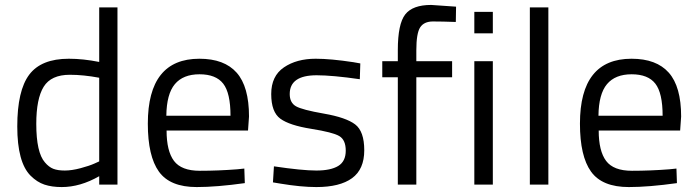

<svg xmlns="http://www.w3.org/2000/svg" viewBox="-20 -748 2825 778"><path d="M456 -718V0H382V-34Q305 10 230 10Q190 10 160 0Q130 -10 104 -36Q50 -90 50 -235.5Q50 -381 98.5 -445.5Q147 -510 259 -510Q317 -510 382 -497V-718ZM362 -85 382 -94V-433Q318 -445 263 -445Q187 -445 157 -396.5Q127 -348 127 -246Q127 -130 162 -90Q178 -71 196 -64Q214 -57 242.5 -57Q271 -57 306.5 -66.5Q342 -76 362 -85Z M941 -62 970 -65 972 -6Q858 10 777 10Q669 10 624 -52.5Q579 -115 579 -247Q579 -510 788 -510Q889 -510 939 -453.5Q989 -397 989 -276L985 -219H655Q655 -136 685 -96Q715 -56 789.5 -56Q864 -56 941 -62ZM914 -279Q914 -371 884.5 -409Q855 -447 788.5 -447Q722 -447 688.5 -407Q655 -367 654 -279Z M1263 -443Q1154 -443 1154 -367Q1154 -332 1179 -317.5Q1204 -303 1293 -287.5Q1382 -272 1419 -244Q1456 -216 1456 -139Q1456 -62 1406.5 -26Q1357 10 1262 10Q1200 10 1116 -4L1086 -9L1090 -74Q1204 -57 1262 -57Q1320 -57 1350.5 -75.5Q1381 -94 1381 -137.5Q1381 -181 1355 -196.5Q1329 -212 1241 -226Q1153 -240 1116 -267Q1079 -294 1079 -367Q1079 -440 1130.5 -475Q1182 -510 1259 -510Q1320 -510 1412 -496L1440 -491L1438 -427Q1327 -443 1263 -443Z M1667 -435V0H1592V-435H1529V-500H1592V-545Q1592 -651 1622 -689.5Q1652 -728 1727 -728L1828 -721L1827 -659Q1771 -661 1734.5 -661Q1698 -661 1682.5 -637Q1667 -613 1667 -544V-500H1812V-435Z M1902 0V-500H1977V0ZM1902 -613V-700H1977V-613Z M2127 0V-718H2202V0Z M2692 -62 2721 -65 2723 -6Q2609 10 2528 10Q2420 10 2375 -52.5Q2330 -115 2330 -247Q2330 -510 2539 -510Q2640 -510 2690 -453.5Q2740 -397 2740 -276L2736 -219H2406Q2406 -136 2436 -96Q2466 -56 2540.5 -56Q2615 -56 2692 -62ZM2665 -279Q2665 -371 2635.5 -409Q2606 -447 2539.5 -447Q2473 -447 2439.5 -407Q2406 -367 2405 -279Z"/></svg>

Font: TitilliumWeb-Regular
Style: Regular
Weight: 400
Version: Version 1.001;PS 57.000;hotconv 1.0.70;makeotf.lib2.5.55311